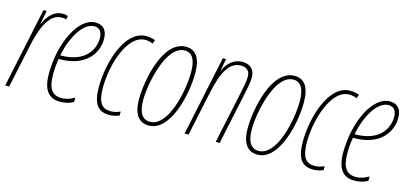

<svg xmlns="http://www.w3.org/2000/svg" viewBox="-53 -874 2598 1222"><g transform="rotate(15 1246.5 -263.0)"><path d="M6 0H32L92 -282C113 -381 151 -511 242 -511C254 -511 264 -509 271 -506L277 -530C270 -533 258 -536 242 -536C189 -536 149 -498 123 -437H121L138 -526H117Z M368 10C407 10 436 0 457 -12V-41C432 -26 404 -15 373 -15C310 -15 282 -55 282 -147C282 -186 285 -220 291 -251H297C469 -251 537 -354 537 -447C537 -511 505 -536 458 -536C350 -536 255 -355 255 -142C255 -38 295 10 368 10ZM300 -276H295C321 -407 387 -511 457 -511C493 -511 510 -487 510 -446C510 -366 453 -276 300 -276Z M693 10C721 10 743 3 759 -4V-30C740 -21 718 -15 695 -15C638 -15 610 -50 610 -149C610 -301 676 -511 792 -511C810 -511 827 -508 843 -500L852 -525C837 -532 815 -536 792 -536C651 -536 584 -303 584 -147C584 -32 620 10 693 10Z M954 10C1091 10 1154 -235 1154 -388C1154 -491 1117 -536 1055 -536C902 -536 851 -258 851 -137C851 -33 891 10 954 10ZM955 -15C905 -15 878 -55 878 -137C878 -247 931 -511 1053 -511C1102 -511 1127 -470 1127 -388C1127 -257 1073 -15 955 -15Z M1188 0H1214L1275 -287C1306 -436 1349 -511 1424 -511C1460 -511 1483 -492 1483 -453C1483 -419 1473 -378 1465 -339L1393 0H1419L1489 -329C1498 -370 1509 -424 1509 -455C1509 -509 1476 -536 1427 -536C1375 -536 1331 -503 1308 -448H1306L1320 -526H1299Z M1670 10C1807 10 1870 -235 1870 -388C1870 -491 1833 -536 1771 -536C1618 -536 1567 -258 1567 -137C1567 -33 1607 10 1670 10ZM1671 -15C1621 -15 1594 -55 1594 -137C1594 -247 1647 -511 1769 -511C1818 -511 1843 -470 1843 -388C1843 -257 1789 -15 1671 -15Z M2037 10C2065 10 2087 3 2103 -4V-30C2084 -21 2062 -15 2039 -15C1982 -15 1954 -50 1954 -149C1954 -301 2020 -511 2136 -511C2154 -511 2171 -508 2187 -500L2196 -525C2181 -532 2159 -536 2136 -536C1995 -536 1928 -303 1928 -147C1928 -32 1964 10 2037 10Z M2307 10C2346 10 2375 0 2396 -12V-41C2371 -26 2343 -15 2312 -15C2249 -15 2221 -55 2221 -147C2221 -186 2224 -220 2230 -251H2236C2408 -251 2476 -354 2476 -447C2476 -511 2444 -536 2397 -536C2289 -536 2194 -355 2194 -142C2194 -38 2234 10 2307 10ZM2239 -276H2234C2260 -407 2326 -511 2396 -511C2432 -511 2449 -487 2449 -446C2449 -366 2392 -276 2239 -276Z"/></g></svg>

Font: Noto Sans ExtraCondensed Thin
Style: Italic
Weight: 100
Width: 2
Italic angle: -12°
Designer: Monotype Design Team
Foundry: Monotype Imaging Inc.
Version: Version 2.013